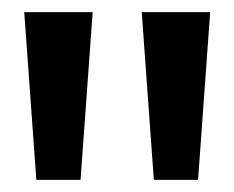

<svg xmlns="http://www.w3.org/2000/svg" viewBox="-20 -770 387 317"><path d="M234 -473 214 -750H327L307 -473ZM40 -473 20 -750H133L113 -473Z"/></svg>

Font: Teachers
Style: Regular
Weight: 400
Designer: Alfredo Marco Pradil, Chank Diesel
Version: Version 1.001